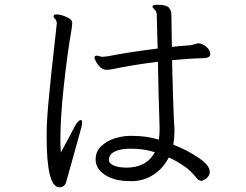

<svg xmlns="http://www.w3.org/2000/svg" viewBox="-20 -772 1040 811"><path d="M384 -98V-99Q384 -132 407.5 -154.5Q431 -177 464.5 -187.5Q498 -198 529 -198H541Q600 -198 651 -182Q654 -203 654 -223V-236L650 -371L647 -511Q540 -498 461 -481Q441 -477 432 -477Q415 -477 403 -488.5Q391 -500 385 -513Q379 -526 379 -529Q379 -534 384 -536Q386 -537 389 -537Q393 -537 400.5 -534.5Q408 -532 413 -532L434 -534Q518 -551 646 -567L644 -637Q642 -713 642 -714Q640 -725 632 -732.5Q624 -740 624 -744V-745Q625 -752 643 -752Q683 -752 693.5 -739.5Q704 -727 704 -708L706 -574Q731 -577 785 -581Q792 -582 802 -585.5Q812 -589 819 -589L825 -588Q838 -586 852 -574Q866 -562 868 -546V-542Q868 -526 832 -526Q779 -525 707 -518L708 -466Q709 -428 711.5 -348Q714 -268 716 -241Q717 -233 717 -216Q717 -191 712 -161Q769 -139 817.5 -106.5Q866 -74 866 -47Q866 -35 859 -26Q852 -17 843 -12.5Q834 -8 831 -8Q819 -8 807 -24Q771 -71 693 -107Q670 -62 630.5 -35.5Q591 -9 543 -7H528Q464 -7 424 -33Q384 -59 384 -98ZM178 -248Q181 -315 197 -465Q213 -615 220 -673Q220 -680 216 -688Q215 -690 210.5 -694.5Q206 -699 206 -703L207 -706Q209 -711 219 -711Q236 -711 258 -701.5Q280 -692 284 -682Q285 -680 285 -674Q285 -671 283 -653Q264 -543 249.5 -409Q235 -275 235 -181Q235 -160 237 -128L278 -204Q293 -234 302 -249Q314 -265 321 -265Q327 -265 327 -255Q327 -249 324 -235L293 -123L260 -5Q257 8 249 13.5Q241 19 231 19Q177 19 177 -193Q177 -225 177.5 -236Q178 -247 178 -248ZM514 -64Q599 -64 634 -129Q588 -144 531 -144Q492 -144 467 -133Q442 -122 440 -99V-97Q440 -81 461.5 -72.5Q483 -64 514 -64Z"/></svg>

Font: Iansui 0.93
Style: Regular
Weight: 400
Designer: But Ko / Fontworks Inc.
Foundry: zi-hi.com / Fontworks Inc.
Version: Version 0.931